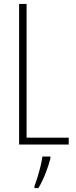

<svg xmlns="http://www.w3.org/2000/svg" viewBox="-20 -734 387 975"><path d="M77 0V-714H115V-35H329V0ZM236 71Q227 106 211 147Q195 188 175 221H155V211Q162 193 170.5 165.5Q179 138 186 109.5Q193 81 195 61H236Z"/></svg>

Font: Noto Sans Gujarati ExtraCondensed ExtraLight
Style: Regular
Weight: 200
Width: 2
Designer: Jelle Bosma - Monotype Design Team, Universal Thirst
Foundry: Monotype Imaging Inc.
Version: Version 2.106; ttfautohint (v1.8.4.7-5d5b)